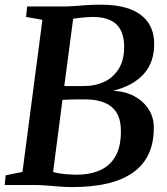

<svg xmlns="http://www.w3.org/2000/svg" viewBox="-20 -770 696 799"><path d="M281 8.5Q256.5 8.5 229.2 6.5Q202 4.5 176 2.2Q150 0 129.5 0H-0.5L3.5 -40.5L73.5 -54.5L156.5 -687.5L88.5 -699.5L93 -743H237Q266.5 -743 291.5 -745Q316.5 -747 342.2 -748.8Q368 -750.5 398 -750.5Q462 -750.5 505 -737.5Q548 -724.5 573.2 -702.2Q598.5 -680 609.8 -651.8Q621 -623.5 621.5 -593Q623.5 -513 579 -463Q534.5 -413 450 -392Q500 -390.5 538.2 -370Q576.5 -349.5 598.2 -315.8Q620 -282 620 -240.5Q620.5 -173.5 597 -126Q573.5 -78.5 529 -48.8Q484.5 -19 421.8 -5.2Q359 8.5 281 8.5ZM297 -43Q355.5 -43 397.8 -62.2Q440 -81.5 462.2 -123Q484.5 -164.5 483 -230Q482 -294.5 444 -325.5Q406 -356.5 331.5 -356.5Q299.5 -356.5 278.8 -356Q258 -355.5 240 -354.5L201 -54.5Q213 -50.5 230.2 -48Q247.5 -45.5 265.8 -44.2Q284 -43 297 -43ZM247.5 -412Q268.5 -411.5 289.8 -411.8Q311 -412 332 -412Q377 -412 414.8 -430Q452.5 -448 475.2 -485.5Q498 -523 496.5 -582Q495.5 -620 481.5 -646.2Q467.5 -672.5 438.8 -686Q410 -699.5 366 -699.5Q356.5 -699.5 342 -698.5Q327.5 -697.5 312 -695.8Q296.5 -694 284.5 -692Z"/></svg>

Font: Merriweather 36pt SemiBold
Style: Italic
Weight: 600
Italic angle: -7.8°
Version: Version 2.101